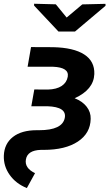

<svg xmlns="http://www.w3.org/2000/svg" viewBox="-64 -775 577 1006"><path d="M187 -305.7Q232.9 -307.1 259.3 -324.7Q285.6 -342.3 291 -373Q299.3 -421.9 213.4 -425.3H80.6L98.6 -528.3L214.4 -527.8Q321.8 -525.4 377.2 -489.7Q432.6 -454.1 430.2 -386.7Q426.8 -305.2 327.1 -260.3Q368.2 -244.1 390.1 -215.8Q412.1 -187.5 411.1 -152.3Q409.7 -76.7 344 -33.2Q278.3 10.3 165 10.3H149.4Q80.1 12.7 71.8 60.1Q63.5 105.5 119.6 132.3L76.7 210.4Q19 187 -13.4 141.1Q-45.9 95.2 -43.9 40.5Q-41.5 -22 3.7 -57.4Q48.8 -92.8 128.4 -92.8H141.1Q262.7 -92.8 275.4 -157.2Q286.6 -214.8 184.6 -218.3H100.1L115.7 -306.2ZM285.2 -683.1 367.2 -752 488.8 -754.9V-744.6L329.1 -609.9H242.2L114.7 -745.6V-755.4L228.5 -752.4Z"/></svg>

Font: RobotoInd
Style: Bold Italic
Weight: 700
Italic angle: -12°
Designer: Google
Version: Version 2.001150; 2014